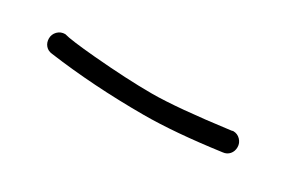

<svg xmlns="http://www.w3.org/2000/svg" viewBox="-4 -79 608 412"><g transform="rotate(30 300.5 127.0)"><path d="M503.9 95.2 507.8 94.2Q518.6 94.2 525.9 101.8Q533.2 109.4 533.2 119.6Q533.2 129.9 527.1 137Q521 144 511.2 145Q400.4 160.2 323.2 160.2Q198.7 160.2 87.9 145Q78.1 144 72 137Q65.9 129.9 65.9 119.6Q65.9 109.4 73.2 101.8Q80.6 94.2 91.8 94.2Q108.4 99.1 170.4 104.5Q254.9 111.8 316.2 111.8Q377.4 111.8 503.9 95.2Z"/></g></svg>

Font: Ribeye Marrow
Style: Regular
Weight: 400
Designer: Astigmatic (AOETI)
Foundry: Astigmatic (AOETI)
Version: Version 1.000